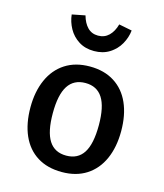

<svg xmlns="http://www.w3.org/2000/svg" viewBox="-120 -897 856 1001"><g transform="rotate(15 307.5 -396.5)"><path d="M552.3 -271.8Q552.3 -185.6 523.6 -121.3Q494.9 -56.9 440 -21.5Q385.1 13.8 307.7 13.8Q229.7 13.8 174.9 -20.5Q120 -54.9 91.5 -119Q63.1 -183.1 63.1 -270.8Q63.1 -355.4 91.8 -420Q120.5 -484.6 175.6 -520.3Q230.8 -555.9 308.2 -555.9Q386.2 -555.9 441 -521Q495.9 -486.2 524.1 -422.3Q552.3 -358.5 552.3 -271.8ZM183.6 -270.8Q183.6 -170.8 214.4 -122.8Q245.1 -74.9 307.7 -74.9Q370.3 -74.9 401 -122.8Q431.8 -170.8 431.8 -271.8Q431.8 -371.3 401 -419Q370.3 -466.7 308.2 -466.7Q245.6 -466.7 214.6 -418.7Q183.6 -370.8 183.6 -270.8ZM145.6 -793.3 216.4 -807.2Q227.2 -767.7 249.5 -744.9Q271.8 -722.1 306.2 -722.1Q341 -722.1 364.4 -744.9Q387.7 -767.7 398.5 -807.2L469.2 -793.3Q465.1 -754.4 445.1 -719Q425.1 -683.6 389.7 -661.3Q354.4 -639 306.2 -639Q258.5 -639 223.6 -661.3Q188.7 -683.6 169.2 -719Q149.7 -754.4 145.6 -793.3Z"/></g></svg>

Font: Fira Code Fixed Medium
Style: Regular
Weight: 500
Monospace: yes
Designer: Carrois Corporate, Edenspiekermann AG, Nikita Prokopov
Foundry: Carrois Corporate, Edenspiekermann AG, Nikita Prokopov
Version: Version 5.002